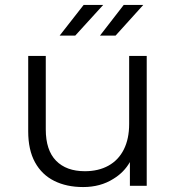

<svg xmlns="http://www.w3.org/2000/svg" viewBox="-20 -751 712 776"><path d="M316 5Q249 5 199 -20Q149 -45 121.5 -95Q94 -145 94 -220V-525H165V-228Q165 -144 206.5 -101.5Q248 -59 323 -59Q378 -59 418.5 -81.5Q459 -104 480.5 -147Q502 -190 502 -250V-525H573V0H505V-96Q481 -54 438 -28Q386 5 316 5ZM221 -607 318 -731H397L284 -607ZM384 -607 480 -731H559L447 -607Z"/></svg>

Font: Modern
Style: Small
Weight: 400
Designer: Julieta Ulanovsky
Foundry: Julieta Ulanovsky
Version: Version 8.000